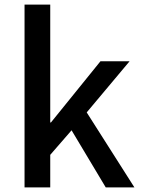

<svg xmlns="http://www.w3.org/2000/svg" viewBox="-20 -817 615 837"><path d="M87 0H199V-142L292 -249L441 0H566L358 -327L545 -550H418L202 -283H199V-797H87Z"/></svg>

Font: Noto Sans CJK KR Medium
Style: Regular
Weight: 500
Designer: Ryoko NISHIZUKA (kana & ideographs); Paul D. Hunt (Latin, Greek & Cyrillic); Wenlong ZHANG (bopomofo); Sandoll Communica
Foundry: Adobe Systems Incorporated
Version: Version 1.004;PS 1.004;hotconv 1.0.82;makeotf.lib2.5.63406